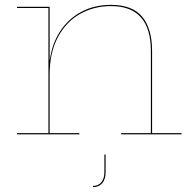

<svg xmlns="http://www.w3.org/2000/svg" viewBox="-20 -552 790 789"><path d="M726 -5V0H478V-5H600V-342Q600 -527 436 -527Q366 -527 308.5 -494.5Q251 -462 217.5 -398.5Q184 -335 184 -246V-5H306V0H50V-5H179V-519H50V-524H184V-307H185Q194 -373 227.5 -424Q261 -475 314.5 -503.5Q368 -532 436 -532Q524 -532 564.5 -483Q605 -434 605 -342V-5ZM414 83V154Q414 185 400 201Q386 217 362 217V212Q384 212 396.5 197Q409 182 409 154V83Z"/></svg>

Font: Hepta Slab Hairline
Style: Regular
Weight: 400
Designer: Michael LaGattuta
Foundry: Michael LaGattuta
Version: Version 1.100; ttfautohint (v1.8) -l 8 -r 50 -G 200 -x 14 -D